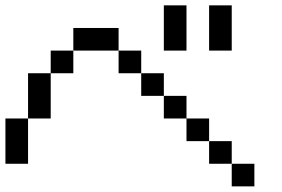

<svg xmlns="http://www.w3.org/2000/svg" viewBox="-20 -853 1040 707"><path d="M0 -416.7H83.3V-250H0ZM750 -416.7V-333.3H666.7V-416.7ZM750 -333.3H833.3V-250H750ZM750 -833.3H833.3V-666.7H750ZM166.7 -416.7H83.3V-583.3H166.7ZM166.7 -583.3V-666.7H250V-583.3ZM916.7 -166.7H833.3V-250H916.7ZM500 -583.3H416.7V-666.7H500ZM500 -500V-583.3H583.3V-500ZM666.7 -416.7H583.3V-500H666.7ZM666.7 -666.7H583.3V-833.3H666.7ZM250 -666.7V-750H416.7V-666.7Z"/></svg>

Font: Galmuri11 Regular
Style: Regular
Weight: 400
Designer: Minseo Lee (Quiple)
Version: Version 2.356;hotconv 1.1.0;makeotfexe 2.6.0 DEVELOPMENT